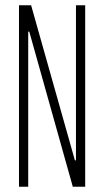

<svg xmlns="http://www.w3.org/2000/svg" viewBox="-20 -708 394 728"><path d="M52 0V-688H98L264 -100H268V-688H303V0H256L91 -588H87V0Z"/></svg>

Font: Saira Ultra Condensed Thin
Style: Regular
Weight: 100
Width: 1
Designer: Hector Gatti with collaboration of the Omnibus-Type team
Foundry: Omnibus-Type
Version: Version 1.001; ttfautohint (v1.8)